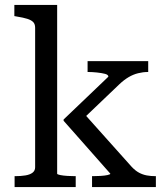

<svg xmlns="http://www.w3.org/2000/svg" viewBox="-20 -756 672 776"><path d="M610 0H352V-44H355Q369 -44 386 -45Q403 -46 414.5 -48.5Q426 -51 426 -54L237 -268V-273L418 -446Q418 -454 404.5 -457.5Q391 -461 372 -463Q353 -465 338 -465H334V-509H579V-465H577Q558 -465 538 -460Q518 -455 499.5 -444Q481 -433 463 -416L307 -267L309 -309L512 -82Q527 -66 542 -58Q557 -50 573.5 -47Q590 -44 608 -44H610ZM211 -736V-54Q211 -51 223.5 -48.5Q236 -46 253 -45Q270 -44 283 -44H286V0H39V-44H41Q64 -44 82.5 -47Q101 -50 111.5 -58Q122 -66 122 -80V-644Q122 -659 114 -667Q106 -675 90 -680Q74 -685 49 -689L38 -691V-736Z"/></svg>

Font: Roboto Serif 28pt
Style: Regular
Weight: 400
Designer: Greg Gazdowicz
Foundry: Commercial Type
Version: Version 1.008